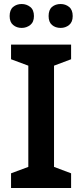

<svg xmlns="http://www.w3.org/2000/svg" viewBox="-20 -936 410 956"><path d="M334 0H35V-73L121 -105V-609L35 -641V-714H334V-641L249 -609V-105L334 -73ZM28 -856Q28 -887 45.5 -901.5Q63 -916 88 -916Q112 -916 130.5 -901.5Q149 -887 149 -856Q149 -826 130.5 -811.5Q112 -797 88 -797Q63 -797 45.5 -811.5Q28 -826 28 -856ZM222 -856Q222 -887 239 -901.5Q256 -916 282 -916Q306 -916 324 -901.5Q342 -887 342 -856Q342 -826 324 -811.5Q306 -797 282 -797Q256 -797 239 -811.5Q222 -826 222 -856Z"/></svg>

Font: Noto Sans Medefaidrin SemiBold
Style: Regular
Weight: 600
Designer: Dalton Maag Ltd
Foundry: Dalton Maag Ltd
Version: Version 1.002; ttfautohint (v1.8.4.7-5d5b)